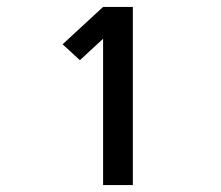

<svg xmlns="http://www.w3.org/2000/svg" viewBox="-20 -858 640 555"><path d="M278 -323V-746L211 -684L161 -730L278 -838H364V-323Z"/></svg>

Font: Iosevka Semibold Extended
Style: Regular
Weight: 600
Width: 7
Monospace: yes
Designer: Belleve Invis
Foundry: Belleve Invis
Version: Version 32.5.0; ttfautohint (v1.8.4)